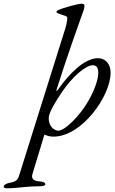

<svg xmlns="http://www.w3.org/2000/svg" viewBox="-150 -727 621 1033"><path d="M377 -414C302 -414 219 -325 165 -249C160 -242 156 -237 155 -237C153 -237 153 -241 156 -250C206 -410 292 -651 297 -664C303 -679 304 -686 304 -697C304 -707 294 -707 288 -707C272 -707 190 -686 160 -671C156 -669 154 -667 154 -662C154 -657 170 -652 185 -647C198 -643 212 -639 212 -633C212 -620 209 -599 202 -576L-48 220C-56 246 -72 252 -100 257C-112 259 -130 267 -130 277C-130 284 -121 286 -114 286C-78 286 -48 282 -15 279C9 277 34 275 65 275C80 275 94 272 94 264C94 254 77 250 64 249C32 247 16 236 25 208L89 -3C107 5 121 8 138 8C291 8 445 -211 445 -335C445 -389 412 -414 377 -414ZM291 -132C249 -76 193 -24 164 -24C140 -24 112 -49 112 -91C112 -121 150 -183 185 -234C242 -318 313 -376 349 -376C414 -376 363 -227 291 -132Z"/></svg>

Font: EB Garamond
Style: Italic
Weight: 400
Italic angle: -17.2°
Designer: Georg Duffner and Octavio Pardo
Foundry: Georg Duffner
Version: Version 1.000;PS 001.000;hotconv 1.0.88;makeotf.lib2.5.64775